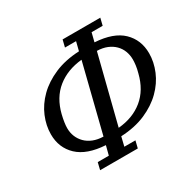

<svg xmlns="http://www.w3.org/2000/svg" viewBox="-158 -874 1057 1050"><g transform="rotate(-30 370.5 -349.0)"><path d="M195 -33H265L280 -91Q164 -98 106.5 -152.5Q49 -207 49 -292Q49 -347 72 -402Q95 -457 140.5 -502Q186 -547 253.5 -576Q321 -605 409 -609L423 -665H353L364 -710H602L591 -665H521L507 -609Q623 -602 679.5 -547.5Q736 -493 736 -408Q736 -353 713 -298Q690 -243 644.5 -198Q599 -153 532 -124Q465 -95 377 -91L363 -33H433L422 12H184ZM398 -562Q305 -553 241.5 -502Q178 -451 155 -358Q143 -308 143 -277Q143 -248 153 -223.5Q163 -199 182 -180Q201 -161 228.5 -150Q256 -139 292 -138ZM388 -138Q481 -146 544 -197.5Q607 -249 630 -342Q637 -367 639.5 -387.5Q642 -408 642 -423Q642 -451 632.5 -476Q623 -501 604 -520Q585 -539 558 -550Q531 -561 495 -562Z"/></g></svg>

Font: IBM Plex Serif Text
Style: Italic
Weight: 450
Italic angle: -14°
Designer: Mike Abbink, Paul van der Laan, Pieter van Rosmalen
Foundry: Bold Monday
Version: Version 3.001